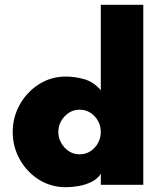

<svg xmlns="http://www.w3.org/2000/svg" viewBox="-20 -770 673 800"><path d="M254 10Q192 10 141.5 -22Q91 -54 62 -106.5Q33 -159 33 -220Q33 -281 62 -333.5Q91 -386 141.5 -418.5Q192 -451 254 -451Q292 -451 331 -440Q370 -429 400 -394V-750H577V0H400V-46Q387 -25 362 -12.5Q337 0 308.5 5Q280 10 254 10ZM312 -127Q337 -127 357 -140Q377 -153 388.5 -174.5Q400 -196 400 -220Q400 -245 388.5 -266Q377 -287 357 -300Q337 -313 312 -313Q287 -313 267 -300Q247 -287 235 -266Q223 -245 223 -220Q223 -196 235 -174.5Q247 -153 267 -140Q287 -127 312 -127Z"/></svg>

Font: Teachers ExtraBold
Style: Regular
Weight: 800
Designer: Alfredo Marco Pradil, Chank Diesel
Version: Version 1.001